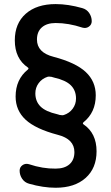

<svg xmlns="http://www.w3.org/2000/svg" viewBox="-20 -760 540 931"><path d="M210.9 -387.7Q183.6 -378.9 167.5 -356.9Q151.4 -335 151.4 -307.6Q151.4 -268.6 176.3 -243.7Q201.2 -218.8 257.8 -206.1Q259.8 -206.1 264.6 -204.1Q269.5 -202.1 273.4 -202.1Q284.2 -200.2 289.1 -202.1Q316.4 -210.9 332.5 -232.9Q348.6 -254.9 348.6 -282.2Q348.6 -321.3 323.7 -346.2Q298.8 -371.1 242.2 -383.8Q240.2 -383.8 235.4 -385.7Q230.5 -387.7 226.6 -387.7Q215.8 -389.6 210.9 -387.7ZM115.2 -432.6Q51.8 -475.6 51.8 -564.5Q51.8 -646.5 105 -693.4Q158.2 -740.2 250 -740.2Q310.5 -740.2 378.9 -720.7Q400.4 -714.8 412.6 -696.8Q424.8 -678.7 424.8 -657.2Q424.8 -640.6 411.1 -630.9Q397.5 -621.1 379.9 -626Q312.5 -648.4 250 -648.4Q207 -648.4 183.1 -627.4Q159.2 -606.4 159.2 -568.4Q159.2 -504.9 240.2 -484.4Q347.7 -456.1 396 -410.6Q444.3 -365.2 444.3 -297.9Q444.3 -214.8 384.8 -167Q378.9 -161.1 384.8 -157.2Q448.2 -114.3 448.2 -26.4Q448.2 55.7 395 103Q341.8 150.4 250 150.4Q189.5 150.4 121.1 130.9Q99.6 125 87.4 106.9Q75.2 88.9 75.2 67.4Q75.2 50.8 88.9 41Q102.5 31.2 120.1 36.1Q187.5 58.6 250 57.6Q293 57.6 316.9 36.6Q340.8 15.6 340.8 -22.5Q340.8 -85.9 259.8 -106.4Q152.3 -134.8 104 -179.7Q55.7 -224.6 55.7 -292Q55.7 -375 115.2 -422.9Q121.1 -428.7 115.2 -432.6Z"/></svg>

Font: Rounded Mgen+ 2m medium
Style: Regular
Weight: 500
Designer: [Source Han Sans]
Ryoko NISHIZUKA  (kana & ideographs); Paul D. Hunt (Latin, Greek & Cyrillic); Wenlong ZHANG  (bopomofo
Version: Version 1.059.20150602